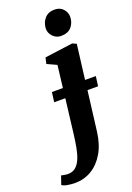

<svg xmlns="http://www.w3.org/2000/svg" viewBox="-313 -866 819 1192"><g transform="rotate(-20 96.5 -270.0)"><path d="M-32 257Q-60 257 -84.8 252.5Q-109.5 248 -120 239L-100.5 183Q-93.5 185 -80 187.2Q-66.5 189.5 -57 189.5Q-26 189.5 -5.8 172.5Q14.5 155.5 27 125.8Q39.5 96 47 56.8Q54.5 17.5 60 -27L88 -258.5H14.5L23 -323H95.5L113 -469.5L50 -498.5L59 -538.5L244.5 -563.5L270.5 -551.5L242 -323H313L304.5 -258.5H234.5L202 2.5Q192 84.5 158.5 141.2Q125 198 75.5 227.5Q26 257 -32 257ZM196 -630.5Q165 -630.5 142.8 -654Q120.5 -677.5 122 -707.5Q124 -745.5 147.5 -772Q171 -798.5 212.5 -798.5Q248.5 -798.5 269 -775.5Q289.5 -752.5 289.5 -724Q289 -685 266 -657.8Q243 -630.5 196 -630.5Z"/></g></svg>

Font: Merriweather 28pt ExtraBold
Style: Italic
Weight: 800
Italic angle: -7.8°
Version: Version 2.101